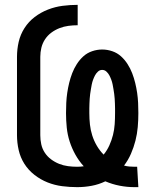

<svg xmlns="http://www.w3.org/2000/svg" viewBox="-20 -763 640 791"><path d="M534 8Q503 8 472.5 2Q442 -4 414 -16Q387 -3 357.5 2.5Q328 8 298 8Q267 8 236 4Q205 0 176 -11.5Q147 -23 122 -42.5Q97 -62 80.5 -88Q64 -114 57 -144.5Q50 -175 50 -206V-529Q50 -560 57 -590.5Q64 -621 81 -647.5Q98 -674 123 -693Q148 -712 177.5 -723.5Q207 -735 238 -739Q269 -743 300 -743V-659Q281 -659 262 -656.5Q243 -654 225 -647Q207 -640 191.5 -628.5Q176 -617 165.5 -601Q155 -585 150.5 -566.5Q146 -548 146 -529V-206Q146 -187 150 -168.5Q154 -150 164.5 -134Q175 -118 190.5 -106.5Q206 -95 223.5 -88Q241 -81 260 -78.5Q279 -76 298 -76Q305 -76 311.5 -76.5Q318 -77 325 -78Q305 -100 290.5 -126Q276 -152 267 -180Q258 -208 255 -237.5Q252 -267 252 -297Q252 -318 253 -339Q254 -360 257 -380.5Q260 -401 265 -421.5Q270 -442 277.5 -461.5Q285 -481 296.5 -499Q308 -517 323.5 -531Q339 -545 359.5 -552Q380 -559 401 -559Q422 -559 442.5 -552Q463 -545 478.5 -531Q494 -517 505.5 -499Q517 -481 524.5 -461.5Q532 -442 537 -421.5Q542 -401 545 -380.5Q548 -360 549 -339Q550 -318 550 -297Q550 -268 547.5 -239.5Q545 -211 538 -183.5Q531 -156 519.5 -129.5Q508 -103 491 -81Q501 -78 512.5 -77Q524 -76 535 -76H545L550 8ZM407 -126Q421 -143 430.5 -164Q440 -185 445.5 -207Q451 -229 452.5 -251.5Q454 -274 454 -297Q454 -307 454 -316.5Q454 -326 453.5 -336Q453 -346 452.5 -356Q452 -366 450.5 -376Q449 -386 447.5 -395.5Q446 -405 444 -415Q442 -425 438.5 -434.5Q435 -444 430.5 -452.5Q426 -461 418.5 -468Q411 -475 401 -475Q391 -475 383.5 -468Q376 -461 371.5 -452.5Q367 -444 363.5 -434.5Q360 -425 358 -415Q356 -405 354.5 -395.5Q353 -386 351.5 -376Q350 -366 349.5 -356Q349 -346 348.5 -336Q348 -326 348 -316.5Q348 -307 348 -297Q348 -273 350.5 -250Q353 -227 360 -205Q367 -183 379 -162.5Q391 -142 407 -126Z"/></svg>

Font: Iosevka Fixed Curly Md Ex
Style: Regular
Weight: 500
Width: 7
Monospace: yes
Designer: Belleve Invis
Foundry: Belleve Invis
Version: Version 30.1.2